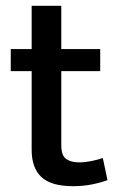

<svg xmlns="http://www.w3.org/2000/svg" viewBox="-20 -641 410 661"><path d="M325 -396H191V-141Q191 -106 207.5 -94Q224 -82 252 -82Q272 -82 294.5 -86.5Q317 -91 334 -97L350 -21Q330 -13 298.5 -6.5Q267 0 232 0Q156 0 122.5 -31.5Q89 -63 89 -125V-396H17V-472H89V-621H191V-472H325Z"/></svg>

Font: Mukta Vaani Medium
Style: Regular
Weight: 500
Designer: Noopur Datye, Girish Dalvi, Yashodeep Gholap, Pallavi Karambelkar
Foundry: Ek Type
Version: Version 2.538;PS 1.000;hotconv 16.6.51;makeotf.lib2.5.65220;